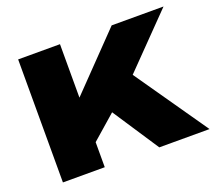

<svg xmlns="http://www.w3.org/2000/svg" viewBox="-116 -849 1143 1009"><g transform="rotate(-20 455.5 -344.0)"><path d="M74 0V-688H308V-389L597 -688H887L612 -406L894 0H613L443 -258L308 -140V0Z"/></g></svg>

Font: Archivo SemiExpanded Black
Style: Regular
Weight: 900
Width: 6
Designer: Hector Gatti
Foundry: Omnibus-Type
Version: Version 2.001